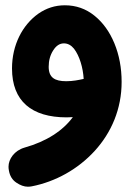

<svg xmlns="http://www.w3.org/2000/svg" viewBox="-20 -395 503 726"><path d="M225.1 -375C188.5 -375 155.3 -364.3 125 -343.3C64.5 -300.3 25.4 -224.6 25.4 -136.2C25.4 -12.7 99.6 48.8 231.9 48.8C239.3 48.8 247.1 48.3 255.4 47.9C218.3 98.6 156.7 139.6 72.8 163.1C34.2 174.3 12.2 206.5 12.2 235.4C12.2 240.2 12.7 245.1 13.7 250C17.1 270 26.4 285.2 41.5 295.4C56.6 305.7 71.3 311 85.4 311C90.3 311 95.2 310.5 100.1 309.6C189.9 292 274.4 245.1 337.9 175.8C401.4 106.4 439.9 16.6 439.9 -85C439.9 -138.2 430.7 -187 412.6 -231C394.5 -274.9 369.1 -310.1 336.9 -335.9C304.7 -361.8 267.6 -375 225.1 -375ZM164.1 -142.6C164.1 -166.5 169.9 -187 181.2 -204.6C192.4 -222.2 205.6 -231 221.7 -231C236.3 -231 249 -224.1 259.8 -210.9C280.8 -183.6 293.9 -139.2 296.4 -96.7C277.3 -92.3 255.4 -87.9 230.5 -87.9C187 -87.9 164.1 -101.6 164.1 -142.6Z"/></svg>

Font: Mikhak ExtraBold
Style: Regular
Weight: 800
Designer: Amin Abedi
Version: Version 3.2